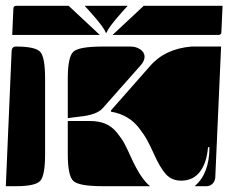

<svg xmlns="http://www.w3.org/2000/svg" viewBox="-20 -650 785 660"><path d="M361 -270 495 -422Q546 -482 638 -490H740L720 -40Q719 -27 710.5 -18.5Q702 -10 690 -10H649Q700 -53 700 -144H695Q691 -91 667.5 -60Q644 -29 603 -29Q570 -29 550 -51.5Q530 -74 509 -121Q496 -150 485.5 -169Q475 -188 457.5 -210.5Q440 -233 416 -247Q392 -261 362 -266ZM213 -120V-234H290Q320 -234 342.5 -224.5Q365 -215 382 -194Q399 -173 408 -156Q417 -139 431 -108Q464 -35 496 -10H333Q252 -10 232.5 -27.5Q213 -45 213 -120ZM213 -244V-380Q213 -455 232.5 -472.5Q252 -490 333 -490H429Q448 -490 462.5 -480Q477 -470 477 -455Q477 -441 464 -426L333 -278Q313 -255 253 -249ZM0 -10 20 -475Q21 -490 35 -490Q101 -490 118 -472Q135 -454 135 -380V-120Q135 -46 118 -28Q101 -10 35 -10ZM22 -530 26 -620Q26 -630 36 -630H216L323 -530ZM367 -530 474 -630H745L741 -540Q741 -530 731 -530ZM271 -630H419L399 -608Q350 -553 347 -538H343Q340 -553 291 -608Z"/></svg>

Font: PrimecolorB
Style: Medium
Weight: 500
Designer: gluk
Foundry: gluk
Version: Version 0.672